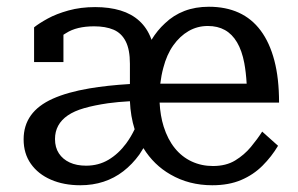

<svg xmlns="http://www.w3.org/2000/svg" viewBox="-20 -539 882 569"><path d="M262 -518Q304 -518 337 -508Q370 -498 393 -477Q416 -456 428 -424Q429 -422 429 -421Q446 -449 469 -470Q494 -494 526.5 -506.5Q559 -519 599 -519Q649 -519 687.5 -501.5Q726 -484 752.5 -448.5Q779 -413 793 -360Q807 -307 807 -235H453Q455 -196 465 -164Q477 -126 498 -100Q519 -74 548 -60.5Q577 -47 611 -47Q650 -47 677 -63.5Q704 -80 723.5 -103.5Q743 -127 757 -149L804 -107Q785 -75 758 -48Q731 -21 694.5 -5.5Q658 10 609 10Q540 10 485 -22Q436 -50 405 -100Q399 -90 393 -81Q372 -52 345.5 -31.5Q319 -11 287 -0.5Q255 10 218 10Q169 10 131 -6.5Q93 -23 71.5 -53.5Q50 -84 50 -126Q50 -167 71.5 -197Q93 -227 136.5 -246.5Q180 -266 245 -277Q298 -286 365 -290V-350Q365 -392 352.5 -416.5Q340 -441 316.5 -451Q293 -461 259 -461Q207 -461 176 -441Q172 -439 168 -436V-355H81V-458Q96 -470 121.5 -484Q147 -498 183 -508Q219 -518 262 -518ZM455 -291H711Q709 -325 704 -352Q697 -389 682.5 -413.5Q668 -438 646.5 -450Q625 -462 596 -462Q565 -462 539 -447Q513 -432 493.5 -404.5Q474 -377 464 -338Q458 -316 455 -291ZM365 -239Q329 -237 300 -233Q259 -227 229.5 -218.5Q200 -210 181 -197Q162 -184 152.5 -166.5Q143 -149 143 -127Q143 -102 154.5 -84.5Q166 -67 186.5 -57.5Q207 -48 235 -48Q272 -48 301.5 -65.5Q331 -83 354 -114Q368 -133 379 -156Q367 -194 365 -239Z"/></svg>

Font: Roboto Serif 20pt
Style: Regular
Weight: 400
Designer: Greg Gazdowicz
Foundry: Commercial Type
Version: Version 1.008